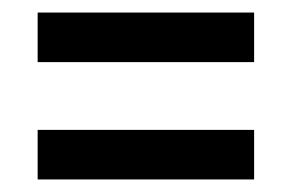

<svg xmlns="http://www.w3.org/2000/svg" viewBox="-20 -475 465 306"><path d="M40 -455V-376H385V-455ZM40 -268V-189H385V-268Z"/></svg>

Font: Noto Sans Gurmukhi UI ExtraCondensed Medium
Style: Regular
Weight: 500
Width: 2
Designer: Jelle Bosma - Monotype Design Team
Foundry: Monotype Imaging Inc.
Version: Version 2.004